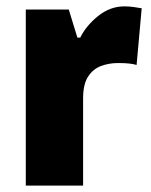

<svg xmlns="http://www.w3.org/2000/svg" viewBox="-20 -583 475 603"><path d="M371 -563Q385 -563 399.5 -561Q414 -559 425 -557L409 -379Q399 -382 385.5 -383.5Q372 -385 350 -385Q323 -385 298 -376Q273 -367 257 -343Q241 -319 241 -274V0H61V-553H196L223 -465H232Q251 -503 288.5 -533Q326 -563 371 -563Z"/></svg>

Font: Noto Sans Sinhala UI SemiCondensed Black
Style: Regular
Weight: 900
Width: 4
Designer: Jelle Bosma - Monotype Design Team
Foundry: Monotype Imaging Inc.
Version: Version 2.006; ttfautohint (v1.8.4.7-5d5b)